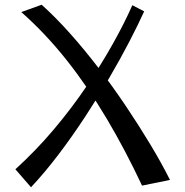

<svg xmlns="http://www.w3.org/2000/svg" viewBox="-20 -781 783 811"><path d="M111 10 45 -66Q132 -145 207.5 -234.5Q283 -324 345.5 -416.5Q408 -509 457 -596.5Q506 -684 539 -759L589 -733Q564 -678 526.5 -605.5Q489 -533 441.5 -452Q394 -371 340 -288.5Q286 -206 228 -129.5Q170 -53 111 10ZM580 3Q510 -146 431.5 -278.5Q353 -411 263.5 -524.5Q174 -638 70 -730L156 -761Q215 -708 276.5 -639Q338 -570 398 -491.5Q458 -413 513 -331Q568 -249 615.5 -170Q663 -91 698 -21Z"/></svg>

Font: Marhey Light
Style: Regular
Weight: 300
Designer: Nur Syamsi & Bustanul Arifin
Foundry: Namelatype
Version: Version 1.000